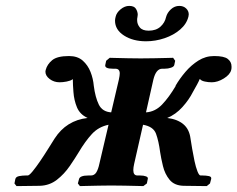

<svg xmlns="http://www.w3.org/2000/svg" viewBox="-20 -630 805 651"><path d="M619 -574Q613 -549 591 -530Q569 -511 538 -500.5Q507 -490 475 -490Q431 -490 400.5 -509.5Q370 -529 370 -560Q370 -563 370.5 -566Q371 -569 372 -573Q375 -587 389 -598.5Q403 -610 418 -610Q435 -610 441 -600Q447 -590 447 -580Q447 -578 446.5 -576Q446 -574 446 -572Q445 -569 445 -566Q445 -563 445 -561Q445 -548 454 -537Q463 -526 484 -526Q509 -526 524 -539.5Q539 -553 543 -572Q547 -587 559.5 -598.5Q572 -610 588 -610Q602 -610 611 -601.5Q620 -593 620 -581Q620 -580 619.5 -578Q619 -576 619 -574ZM465 -207 435 -75Q432 -62 432 -53Q432 -35 446 -35H455Q467 -35 475 -32Q483 -29 481 -23L478 -8L466 1Q466 1 447 0.5Q428 0 402.5 -0.5Q377 -1 357 -1Q340 -1 314.5 -0.5Q289 0 270 0.5Q251 1 251 1L244 -8L248 -23Q251 -35 280 -35H288Q300 -35 306.5 -45.5Q313 -56 317 -75L348 -207Q314 -200 291.5 -175.5Q269 -151 247 -114Q235 -94 216.5 -67Q198 -40 173 -20.5Q148 -1 115 0L36 1L29 -8L32 -23Q34 -31 45.5 -33Q57 -35 67 -35H74Q79 -35 90.5 -49Q102 -63 116 -83.5Q130 -104 143 -125Q156 -146 165 -160Q205 -222 277 -230Q251 -242 241 -266Q231 -290 229 -318Q228 -330 227.5 -340.5Q227 -351 227 -358V-362L226 -361Q219 -356 206 -353.5Q193 -351 182 -351Q163 -351 148.5 -362Q134 -373 134 -387Q134 -389 134.5 -390.5Q135 -392 135 -393Q140 -412 157 -426Q174 -440 214 -440Q243 -440 260.5 -424.5Q278 -409 287 -386Q296 -363 298 -339Q303 -300 315 -275.5Q327 -251 357 -249L383 -360Q386 -374 386 -381Q386 -397 371 -397H363Q334 -397 337 -410L340 -424L352 -434Q352 -434 371 -433.5Q390 -433 414.5 -432.5Q439 -432 457 -432Q476 -432 502 -432.5Q528 -433 547.5 -433.5Q567 -434 567 -434L574 -424L571 -410Q570 -404 560 -400.5Q550 -397 538 -397H530Q509 -397 500 -360L475 -249Q506 -251 529.5 -275.5Q553 -300 576 -339H575Q589 -363 608.5 -386Q628 -409 652.5 -424.5Q677 -440 706 -440Q740 -440 752.5 -430Q765 -420 765 -405Q765 -402 765 -399Q765 -396 764 -393Q760 -377 739 -364Q718 -351 698 -351Q686 -351 674.5 -353.5Q663 -356 659 -361Q658 -361 657.5 -361.5Q657 -362 657 -362Q655 -356 648.5 -344Q642 -332 634 -318Q621 -292 598.5 -267Q576 -242 547 -230Q581 -226 601.5 -209Q622 -192 626 -160Q628 -147 631.5 -126Q635 -105 639.5 -84Q644 -63 649.5 -49Q655 -35 660 -35H667Q678 -35 688 -33Q698 -31 696 -23L692 -8L681 1L602 0Q571 -1 555 -20.5Q539 -40 532.5 -67Q526 -94 523 -114Q518 -152 509 -176.5Q500 -201 465 -207Z"/></svg>

Font: Libertinus Serif Semibold Italic
Style: Regular
Weight: 600
Italic angle: -11.5°
Designer: Philipp H. Poll, Khaled Hosny
Foundry: Caleb Maclennan
Version: Version 7.051;RELEASE